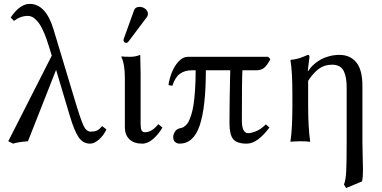

<svg xmlns="http://www.w3.org/2000/svg" viewBox="-20 -718 1941 976"><path d="M521 -60.1Q507.3 -30.3 483.4 -9Q459.5 12.2 438 12.2Q402.3 12.2 380.1 -19.8Q357.9 -51.8 335.9 -126L265.1 -362.8L122.1 0Q70.8 3.9 46.9 12.2L22 0L243.2 -435.1L230 -478Q215.3 -527.3 200 -560.5Q184.6 -593.8 170.4 -609.6Q156.2 -625.5 145 -631.3Q133.8 -637.2 122.1 -637.2Q84.5 -637.2 50.8 -611.8L34.2 -628.9Q81.1 -698.2 130.9 -698.2Q212.9 -698.2 252 -568.8L358.9 -213.9Q390.6 -108.4 404.8 -78.6Q418.9 -48.8 441.9 -48.8Q460 -48.8 472.2 -54Q484.4 -59.1 499 -77.1Z M614.7 -321.8Q614.7 -392.1 596.7 -429.2L598.6 -431.2Q610.4 -429.2 642.6 -429.2Q667.5 -429.2 692.9 -439Q694.8 -375 694.8 -342.8V-90.8Q694.8 -66.4 699.2 -56.2Q703.6 -45.9 717.8 -45.9Q752 -45.9 784.7 -86.9L805.7 -69.8Q787.1 -37.1 759.5 -12.5Q731.9 12.2 702.6 12.2Q661.1 12.2 637.9 -10Q614.7 -32.2 614.7 -70.8ZM689.9 -683.1Q705.6 -683.1 718.8 -672.9Q731.9 -662.6 731.9 -647.9Q731.9 -637.7 725.6 -629.9L633.8 -507.8Q627.9 -500 621.6 -500Q615.7 -500 611.8 -503.9Q607.9 -507.8 607.9 -513.2Q607.9 -517.1 609.9 -522.9L661.6 -666Q667.5 -683.1 689.9 -683.1Z M1343.3 -429.2 1354.5 -417Q1338.9 -387.7 1324 -374.3Q1309.1 -360.8 1282.7 -360.8H1212.4Q1209.5 -324.7 1209.5 -106Q1209.5 -41 1241.7 -41Q1256.8 -41 1281.7 -51Q1306.6 -61 1331.5 -85.9L1349.6 -69.8Q1288.6 12.2 1234.4 12.2Q1184.1 12.2 1165.3 -10.7Q1146.5 -33.7 1146.5 -91.8Q1146.5 -207 1150.4 -360.8H1026.4Q1026.4 -172.9 995.1 -80.3Q963.9 12.2 892.6 12.2Q880.9 12.2 870.6 4.2Q860.4 -3.9 860.4 -22Q860.4 -33.2 868.9 -47.9Q877.4 -62.5 894.5 -65.9Q902.3 -67.4 908 -69.6Q913.6 -71.8 922.6 -79.3Q931.6 -86.9 938 -98.6Q944.3 -110.4 951.7 -132.6Q959 -154.8 963.6 -184.3Q968.3 -213.9 971.4 -259.3Q974.6 -304.7 974.6 -360.8H956.5Q918.5 -360.8 894 -342.5Q869.6 -324.2 856.4 -282.2L836.4 -285.2Q840.8 -317.4 853.3 -349.4Q865.7 -381.3 887.7 -405.3Q909.7 -429.2 934.6 -429.2Z M1546.4 -356.9Q1552.2 -365.7 1559.6 -374.5Q1566.9 -383.3 1581.5 -395.5Q1596.2 -407.7 1612.8 -416.7Q1629.4 -425.8 1654.1 -432.4Q1678.7 -439 1705.6 -439Q1759.8 -439 1791 -401.1Q1822.3 -363.3 1822.3 -280.8V5.9Q1822.3 32.7 1823.7 79.3Q1825.2 126 1825.2 144Q1825.2 184.1 1820.3 204.1L1739.3 237.8L1728.5 220.2Q1737.8 196.8 1740 151.1Q1742.2 105.5 1742.2 5.9V-272.9Q1742.2 -299.3 1739 -318.8Q1735.8 -338.4 1728.3 -355Q1720.7 -371.6 1705.6 -380.4Q1690.4 -389.2 1668.5 -389.2Q1628.9 -389.2 1600.3 -367.9Q1571.8 -346.7 1546.4 -307.1V-180.2Q1546.4 -70.8 1556.6 0L1554.2 2.9Q1540.5 0 1506.3 0Q1490.7 0 1478.5 1Q1466.3 1 1461.9 2L1457.5 2.9L1456.5 0Q1466.3 -63 1466.3 -180.2V-234.9Q1466.3 -357.9 1456.5 -411.1L1458.5 -414.1Q1472.7 -415 1486.3 -418.2Q1500 -421.4 1506.6 -423.6Q1513.2 -425.8 1526.9 -431.6Q1540.5 -437.5 1544.4 -439Q1553.2 -439 1553.2 -429.2L1544.4 -356.9Z"/></svg>

Font: Linux Biolinum
Style: Regular
Weight: 400
Designer: Philipp H. Poll
Foundry: Philipp H. Poll
Version: Version 0.6.4